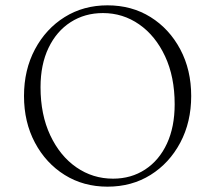

<svg xmlns="http://www.w3.org/2000/svg" viewBox="-20 -690 807 720"><path d="M383 10Q293 10 222.5 -34Q152 -78 111 -155Q70 -232 70 -330Q70 -428 111 -505Q152 -582 222.5 -626Q293 -670 383 -670Q474 -670 544.5 -626Q615 -582 656 -505Q697 -428 697 -330Q697 -232 656 -155Q615 -78 544.5 -34Q474 10 383 10ZM404 -20Q472 -20 524.5 -54.5Q577 -89 606 -151.5Q635 -214 635 -299Q635 -402 599 -479Q563 -556 502 -598.5Q441 -641 366 -641Q298 -641 245 -607Q192 -573 162 -510.5Q132 -448 132 -363Q132 -260 168.5 -182.5Q205 -105 266.5 -62.5Q328 -20 404 -20Z"/></svg>

Font: Spectral SC ExtraLight
Style: Regular
Weight: 275
Designer: Jean-Baptiste Levee
Foundry: Production Type
Version: Version 2.001